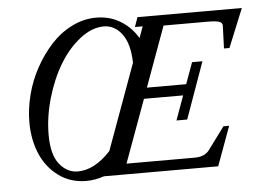

<svg xmlns="http://www.w3.org/2000/svg" viewBox="-50 -740 1111 818"><g transform="rotate(-5 505.5 -331.5)"><path d="M287.6 13.2Q219.7 13.2 168.7 -24.4Q117.7 -62 92.3 -122.6Q66.9 -183.1 66.9 -256.8Q66.9 -314 82.3 -374Q97.7 -434.1 127.2 -487.5Q156.7 -541 195.6 -583.5Q234.4 -626 284.7 -651.1Q335 -676.3 388.7 -676.3Q446.3 -676.3 491.7 -648.9Q537.1 -621.6 565.9 -573.7L583.5 -622.1H550.3L564.9 -663.1H1011.2L943.8 -498H920.4L923.8 -594.7Q924.3 -608.4 909.4 -613Q894.5 -617.7 861.3 -617.7H672.4L578.6 -360.4H746.6L779.8 -451.7H824.2L737.8 -210H691.9L729.5 -314H562L463.9 -45.4H756.3Q798.8 -45.4 818.8 -72.8L889.2 -168H913.6L852.1 0H363.3Q324.7 13.2 287.6 13.2ZM254.9 -30.3Q326.2 -30.3 395.5 -105L528.8 -471.2Q527.3 -551.3 496.1 -593.8Q464.8 -636.2 418 -636.2Q367.2 -636.2 316.7 -596.9Q266.1 -557.6 228.5 -495.6Q190.9 -433.6 167.5 -353.5Q144 -273.4 144 -196.3Q144 -111.3 176.5 -70.8Q209 -30.3 254.9 -30.3Z"/></g></svg>

Font: Elstob 6pt
Style: Italic
Weight: 400
Italic angle: -20°
Designer: Peter S. Baker
Version: Version 1.015